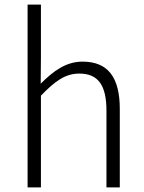

<svg xmlns="http://www.w3.org/2000/svg" viewBox="-20 -815 628 835"><path d="M100 0H158V-399C220 -463 264 -495 325 -495C408 -495 443 -443 443 -333V0H501V-341C501 -478 450 -547 339 -547C266 -547 211 -505 157 -451L158 -568V-795H100Z"/></svg>

Font: GenYoGothic2 TW L
Style: Regular
Weight: 300
Version: Version 2.100;PS 2.1;hotconv 16.6.51;makeotf.lib2.5.65220 DE